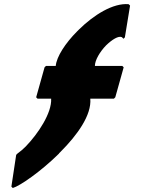

<svg xmlns="http://www.w3.org/2000/svg" viewBox="-20 -783 707 961"><path d="M432 -289H550L557 -296L599 -446L592 -453H455C455 -482 480 -524 511 -556C541 -585 573 -605 590 -597C590 -597 591 -597 591 -596L598 -589L605 -596L631 -755L624 -762C546 -769 449 -708 375 -635L373 -633L366 -626C307 -567 263 -499 259 -453H210L203 -446L161 -296L168 -289H236C240 -218 171 -114 109 -50C95 -36 81 -24 68 -15L61 -8L37 151L44 158C79 148 184 76 275 -14C276 -15 275 -15 276 -16L283 -23C367 -107 439 -207 432 -289Z"/></svg>

Font: Hussar Woodtype
Style: Blk
Weight: 900
Foundry: Cannot Into Space Fonts
Version: Version 1.07